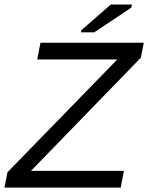

<svg xmlns="http://www.w3.org/2000/svg" viewBox="-36 -853 673 873"><path d="M512.7 0H-15.6L-2 -69.8L497.1 -582.5H133.3L147.9 -658.7H617.7L604.5 -590.8L105 -76.2H527.3ZM332 -706.1 334 -715.8 467.8 -832.5H564L561 -818.4L392.6 -706.1Z"/></svg>

Font: Cousine
Style: Italic
Weight: 400
Italic angle: -12°
Monospace: yes
Designer: Steve Matteson
Foundry: Monotype Imaging Inc.
Version: Version 1.21